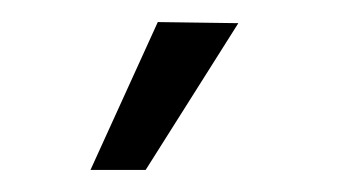

<svg xmlns="http://www.w3.org/2000/svg" viewBox="-20 -707 306 174"><path d="M62 -553 123 -687 196 -686 112 -553Z"/></svg>

Font: Gemunu Libre Light
Style: Regular
Weight: 300
Designer: Puspanada Ekanayake, Sola Matas, Pathum Egodawatta, Kosala Senevirathne
Foundry: mooniak
Version: Version 1.100